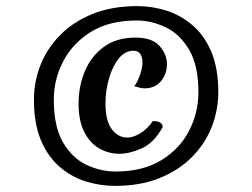

<svg xmlns="http://www.w3.org/2000/svg" viewBox="-20 -881 825 628"><path d="M429 -861Q477 -861 523.5 -846.5Q570 -832 609 -799Q648 -766 671 -712Q694 -658 694 -579Q694 -521 672.5 -466Q651 -411 608 -367.5Q565 -324 502 -298.5Q439 -273 356 -273Q308 -273 261 -287.5Q214 -302 175.5 -335Q137 -368 114 -422Q91 -476 91 -555Q91 -614 112.5 -668.5Q134 -723 177 -766.5Q220 -810 283 -835.5Q346 -861 429 -861ZM427 -814Q337 -814 277 -776.5Q217 -739 186.5 -680Q156 -621 156 -555Q156 -467 186 -415.5Q216 -364 262.5 -342Q309 -320 358 -320Q447 -320 507.5 -357Q568 -394 598.5 -453.5Q629 -513 629 -579Q629 -667 598.5 -718.5Q568 -770 521.5 -792Q475 -814 427 -814ZM480 -485Q512 -485 512 -465Q483 -413 443 -395.5Q403 -378 371 -378Q335 -378 304.5 -395.5Q274 -413 255.5 -449.5Q237 -486 237 -542Q237 -599 257.5 -648Q278 -697 319.5 -727.5Q361 -758 423 -758Q478 -758 502 -730.5Q526 -703 526 -672Q526 -638 506 -615Q486 -592 453 -592Q446 -592 437.5 -594Q429 -596 419 -599Q429 -611 437.5 -634.5Q446 -658 446 -677Q446 -692 439.5 -703.5Q433 -715 417 -715Q388 -715 367.5 -688.5Q347 -662 336 -622.5Q325 -583 325 -543Q325 -485 346 -458Q367 -431 396 -431Q415 -431 438 -444.5Q461 -458 480 -485Z"/></svg>

Font: Merienda Medium
Style: Regular
Weight: 500
Designer: Eduardo Rodriguez Tunni
Foundry: Eduardo Rodriguez Tunni
Version: Version 2.001; ttfautohint (v1.8.4.7-5d5b)